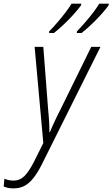

<svg xmlns="http://www.w3.org/2000/svg" viewBox="-127 -786 614 1048"><path d="M-52.7 242.2Q-71.3 242.2 -84 239.3Q-96.7 236.3 -106.9 231.9L-103 189.5Q-92.8 193.8 -80.8 196.8Q-68.8 199.7 -53.2 199.7Q-18.6 199.7 6.3 175Q31.2 150.4 58.1 97.7L109.4 -5.4L62 -530.3H109.4L135.3 -193.4Q137.7 -170.9 139.4 -147.5Q141.1 -124 142.1 -102.8Q143.1 -81.5 142.6 -64.9H145.5Q151.9 -81.1 161.1 -101.6Q170.4 -122.1 180.9 -144Q191.4 -166 201.7 -185.5L371.1 -530.3H421.4L101.1 111.8Q79.6 154.3 57.4 183.3Q35.2 212.4 8.8 227.3Q-17.6 242.2 -52.7 242.2ZM292.5 -606V-614.3Q314.9 -637.7 338.6 -665Q362.3 -692.4 382.6 -719Q402.8 -745.6 415 -766.1H466.8L466.3 -757.8Q455.6 -742.2 438.2 -721.9Q420.9 -701.7 400.1 -680.4Q379.4 -659.2 358.2 -639.9Q336.9 -620.6 318.4 -606ZM141.1 -606V-614.3Q164.1 -637.7 187.5 -665Q210.9 -692.4 231.2 -719Q251.5 -745.6 263.7 -766.1H315.9V-757.8Q304.7 -742.2 287.4 -721.9Q270 -701.7 249.3 -680.4Q228.5 -659.2 207.3 -639.9Q186 -620.6 167.5 -606Z"/></svg>

Font: Open Sans SemiCondensed Light
Style: Italic
Weight: 300
Width: 4
Italic angle: -12°
Designer: Monotype Design Team
Foundry: Monotype Imaging Inc.
Version: Version 3.000